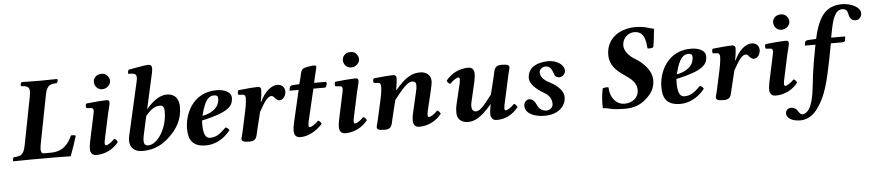

<svg xmlns="http://www.w3.org/2000/svg" viewBox="-49 -1029 7244 1594"><g transform="rotate(-5 3573.5 -232.5)"><path d="M343 -42H285C265 -42 255 -61 267 -121L345 -523C361 -606 389 -610 442 -613C453 -619 457 -641 449 -647C370 -646 341 -645 303 -645C265 -645 155 -647 155 -647C144 -641 140 -619 148 -613C200 -610 227 -606 211 -523L133 -122C117 -39 89 -35 36 -32C25 -26 21 -4 29 2C29 2 140 0 177 0H391C419 0 506 2 506 2C525 -48 547 -113 563 -165C555 -170 535 -172 523 -170C490 -98 444 -42 343 -42Z M845 -320C854 -360 866 -398 866 -415C866 -429 858 -436 845 -436C813 -436 720 -429 673 -423C666 -415 665 -394 671 -385L711 -382C723 -381 729 -372 729 -362C729 -353 729 -347 723 -321L679 -115C672 -83 666 -41 672 -23C680 -3 691 10 721 10C791 10 860 -23 906 -82C903 -91 891 -110 877 -110C851 -80 817 -63 807 -63C790 -63 797 -98 803 -124ZM751 -596C751 -563 775 -530 815 -530C860 -530 886 -566 886 -592C886 -622 863 -658 821 -658C774 -658 751 -626 751 -596Z M1173 -336 1228 -583C1235 -616 1243 -645 1243 -665C1243 -686 1236 -698 1213 -698C1182 -698 1090 -679 1047 -672C1041 -660 1039 -647 1042 -638C1104 -638 1120 -632 1104 -563L1003 -118C989 -55 1014 10 1104 10C1164 10 1243 -3 1321 -74C1403 -148 1445 -225 1445 -328C1445 -369 1432 -439 1343 -439C1274 -439 1210 -376 1175 -335ZM1160 -278C1207 -331 1236 -352 1283 -352C1313 -352 1316 -319 1316 -301C1316 -156 1231 -32 1155 -32C1119 -32 1112 -59 1127 -127Z M1618 -199C1744 -226 1816 -255 1850 -288C1881 -317 1881 -351 1881 -369C1881 -404 1840 -439 1759 -439C1565 -439 1488 -269 1488 -142C1488 -57 1514 10 1634 10C1701 10 1779 -23 1838 -99C1833 -110 1818 -124 1806 -124C1749 -66 1718 -50 1670 -50C1631 -50 1617 -98 1617 -165C1617 -170 1617 -191 1618 -199ZM1768 -370C1768 -280 1678 -246 1625 -237C1659 -378 1697 -398 1736 -398C1757 -398 1768 -390 1768 -370Z M2104 -228C2152 -315 2180 -351 2208 -351C2220 -351 2226 -345 2233 -336C2242 -326 2257 -310 2274 -310C2306 -310 2328 -346 2328 -380C2328 -406 2310 -439 2266 -439C2221 -439 2164 -402 2120 -309L2117 -311C2126 -353 2130 -394 2130 -412C2130 -426 2119 -436 2106 -436C2074 -436 1987 -429 1940 -423C1933 -415 1932 -394 1938 -385L1978 -382C1992 -381 1996 -364 1996 -352C1996 -341 1995 -309 1981 -243L1944 -72C1940 -52 1931 -27 1931 -17C1931 -1 1941 10 1997 10C2058 10 2056 -33 2066 -72Z M2378 -118C2373 -95 2368 -68 2368 -47C2368 -13 2383 10 2419 10C2489 10 2555 -30 2605 -85C2602 -94 2590 -113 2576 -113C2550 -83 2516 -66 2506 -66C2498 -66 2495 -74 2495 -84C2495 -97 2499 -113 2502 -127L2562 -382H2660C2672 -387 2682 -421 2671 -429H2572L2582 -474C2586 -492 2602 -552 2602 -564C2602 -581 2537 -569 2506 -561C2471 -552 2472 -517 2462 -479L2449 -429L2396 -426C2377 -425 2370 -417 2368 -409C2367 -406 2363 -386 2363 -384C2363 -382 2366 -382 2369 -382H2439Z M2920 -320C2929 -360 2941 -398 2941 -415C2941 -429 2933 -436 2920 -436C2888 -436 2795 -429 2748 -423C2741 -415 2740 -394 2746 -385L2786 -382C2798 -381 2804 -372 2804 -362C2804 -353 2804 -347 2798 -321L2754 -115C2747 -83 2741 -41 2747 -23C2755 -3 2766 10 2796 10C2866 10 2935 -23 2981 -82C2978 -91 2966 -110 2952 -110C2926 -80 2892 -63 2882 -63C2865 -63 2872 -98 2878 -124ZM2826 -596C2826 -563 2850 -530 2890 -530C2935 -530 2961 -566 2961 -592C2961 -622 2938 -658 2896 -658C2849 -658 2826 -626 2826 -596Z M3109 -243 3071 -72C3066 -52 3058 -27 3058 -17C3058 -1 3068 10 3124 10C3185 10 3183 -33 3193 -72L3231 -228C3294 -310 3345 -369 3381 -369C3402 -369 3416 -364 3416 -333C3416 -319 3415 -309 3407 -275L3370 -115C3362 -83 3357 -41 3363 -23C3371 -3 3382 10 3412 10C3482 10 3551 -23 3597 -82C3594 -91 3582 -110 3568 -110C3542 -80 3508 -63 3498 -63C3481 -63 3488 -98 3494 -124L3532 -283C3540 -318 3545 -341 3545 -359C3545 -419 3495 -439 3456 -439C3392 -439 3339 -417 3247 -309L3245 -311C3254 -353 3258 -395 3258 -412C3258 -426 3247 -436 3234 -436C3202 -436 3115 -429 3068 -423C3061 -415 3060 -394 3066 -385L3106 -382C3120 -381 3124 -364 3124 -352C3124 -341 3124 -309 3109 -243Z M4014 -107C4010 -86 4006 -64 4006 -47C4006 -38 4007 -29 4009 -23C4017 -3 4029 10 4059 10C4129 10 4191 -23 4237 -82C4234 -91 4222 -110 4208 -110C4182 -80 4148 -63 4138 -63C4130 -63 4127 -71 4127 -81C4127 -94 4131 -110 4134 -124L4186 -361C4190 -381 4199 -406 4199 -416C4199 -433 4189 -443 4133 -443C4072 -443 4073 -400 4064 -361L4026 -205C3963 -123 3927 -76 3891 -76C3854 -76 3850 -117 3860 -158L3897 -318C3904 -350 3910 -392 3904 -410C3896 -431 3885 -443 3855 -443C3785 -443 3716 -410 3670 -351C3673 -342 3685 -323 3699 -323C3725 -353 3759 -370 3769 -370C3786 -370 3779 -335 3773 -309L3735 -150C3727 -116 3727 -95 3727 -78C3727 -77 3727 -77 3727 -76C3727 -16 3777 6 3816 6C3868 6 3923 -16 4015 -124L4017 -122C4008 -80 4014 -107 4014 -107Z M4655 -355C4650 -404 4588 -439 4526 -439C4457 -439 4351 -417 4351 -311C4351 -268 4399 -219 4465 -181C4507 -157 4529 -128 4529 -81C4529 -54 4501 -32 4477 -32C4446 -32 4416 -46 4401 -80C4386 -115 4367 -138 4337 -138C4321 -138 4294 -119 4294 -87C4294 -19 4376 10 4456 10C4582 10 4634 -67 4634 -130C4634 -177 4595 -223 4521 -262C4495 -276 4445 -302 4445 -353C4445 -377 4471 -397 4499 -397C4542 -397 4552 -356 4565 -322C4573 -302 4596 -294 4618 -300C4632 -304 4659 -323 4655 -355Z M5422 -631C5371 -639 5354 -658 5265 -658C5212 -658 5150 -641 5111 -614C5063 -580 5025 -528 5025 -446C5025 -367 5072 -317 5142 -270C5199 -231 5243 -197 5243 -136C5243 -72 5190 -32 5125 -32C5061 -32 5006 -87 5004 -178C4999 -180 4994 -181 4988 -181C4977 -181 4966 -178 4955 -175C4944 -121 4941 -78 4941 -45C4941 -32 4941 -20 4942 -10C4997 -10 4995 10 5128 10C5187 10 5240 -4 5287 -41C5331 -77 5379 -124 5379 -205C5379 -297 5294 -366 5239 -398C5208 -416 5156 -462 5156 -513C5156 -577 5207 -617 5256 -617C5338 -617 5350 -540 5354 -474C5359 -472 5366 -471 5373 -471C5384 -471 5396 -474 5403 -479C5413 -532 5417 -573 5422 -631Z M5571 -199C5697 -226 5769 -255 5803 -288C5834 -317 5834 -351 5834 -369C5834 -404 5793 -439 5712 -439C5518 -439 5441 -269 5441 -142C5441 -57 5467 10 5587 10C5654 10 5732 -23 5791 -99C5786 -110 5771 -124 5759 -124C5702 -66 5671 -50 5623 -50C5584 -50 5570 -98 5570 -165C5570 -170 5570 -191 5571 -199ZM5721 -370C5721 -280 5631 -246 5578 -237C5612 -378 5650 -398 5689 -398C5710 -398 5721 -390 5721 -370Z M6057 -228C6105 -315 6133 -351 6161 -351C6173 -351 6179 -345 6186 -336C6195 -326 6210 -310 6227 -310C6259 -310 6281 -346 6281 -380C6281 -406 6263 -439 6219 -439C6174 -439 6117 -402 6073 -309L6070 -311C6079 -353 6083 -394 6083 -412C6083 -426 6072 -436 6059 -436C6027 -436 5940 -429 5893 -423C5886 -415 5885 -394 5891 -385L5931 -382C5945 -381 5949 -364 5949 -352C5949 -341 5948 -309 5934 -243L5897 -72C5893 -52 5884 -27 5884 -17C5884 -1 5894 10 5950 10C6011 10 6009 -33 6019 -72Z M6506 -320C6515 -360 6527 -398 6527 -415C6527 -429 6519 -436 6506 -436C6474 -436 6381 -429 6334 -423C6327 -415 6326 -394 6332 -385L6372 -382C6384 -381 6390 -372 6390 -362C6390 -353 6390 -347 6384 -321L6340 -115C6333 -83 6327 -41 6333 -23C6341 -3 6352 10 6382 10C6452 10 6521 -23 6567 -82C6564 -91 6552 -110 6538 -110C6512 -80 6478 -63 6468 -63C6451 -63 6458 -98 6464 -124ZM6412 -596C6412 -563 6436 -530 6476 -530C6521 -530 6547 -566 6547 -592C6547 -622 6524 -658 6482 -658C6435 -658 6412 -626 6412 -596Z M6746 -382C6724 -269 6715 -216 6705 -141C6692 -43 6688 79 6644 148C6631 168 6607 185 6589 185C6576 185 6565 172 6556 158C6542 133 6521 122 6498 122C6465 122 6453 148 6453 168C6453 195 6485 233 6567 233C6616 233 6668 209 6706 158C6740 111 6785 48 6824 -130C6841 -208 6855 -271 6870 -359L6874 -382H6967C6976 -382 6991 -386 6993 -394C6993 -394 6998 -423 6998 -424C6998 -427 6996 -429 6991 -429H6881L6892 -486C6912 -588 6935 -656 6993 -656C7021 -656 7034 -642 7039 -618C7044 -591 7054 -555 7095 -555C7132 -555 7147 -587 7147 -609C7147 -657 7077 -698 6992 -698C6937 -698 6882 -680 6846 -640C6809 -600 6778 -535 6756 -429L6690 -426C6671 -425 6664 -417 6662 -409C6661 -406 6658 -386 6658 -384C6658 -382 6661 -382 6664 -382Z"/></g></svg>

Font: Libertinus Serif
Style: Bold Italic
Weight: 700
Italic angle: -12°
Designer: Philipp H. Poll, Khaled Hosny
Foundry: Caleb Maclennan
Version: Version 7.050;RELEASE